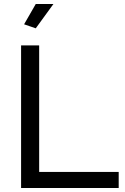

<svg xmlns="http://www.w3.org/2000/svg" viewBox="-20 -936 624 956"><path d="M85 0V-710H175V-80H571V0ZM158 -795 100 -815 158 -916H246Z"/></svg>

Font: Raleway Thin Medium
Style: Regular
Weight: 500
Version: Version 4.026